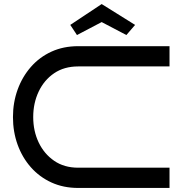

<svg xmlns="http://www.w3.org/2000/svg" viewBox="-20 -928 894 948"><path d="M817 0H366Q293 0 234 -27Q175 -54 132.5 -102Q90 -150 67 -213.5Q44 -277 44 -350Q44 -422 67 -485.5Q90 -549 132.5 -597.5Q175 -646 234 -673Q293 -700 366 -700H817V-600H366Q297 -600 247.5 -566.5Q198 -533 171 -476Q144 -419 144 -350Q144 -281 171 -224.5Q198 -168 247.5 -134Q297 -100 366 -100H817ZM604 -755 482 -819 360 -755 327 -805 482 -908 647 -805Z"/></svg>

Font: Bruno Ace SC
Style: Regular
Weight: 400
Version: Version 1.100; ttfautohint (v1.8.4.7-5d5b);gftools[0.9.27]